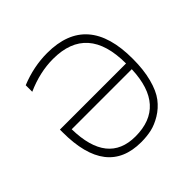

<svg xmlns="http://www.w3.org/2000/svg" viewBox="-146 -666 810 810"><g transform="rotate(-45 259.0 -261.5)"><path d="M445.3 -234.4H86.9Q90.8 -22.5 255.9 -22.5Q437.5 -22.5 445.3 -234.4ZM81.1 -463.9V-502.9Q160.2 -535.2 241.2 -535.2Q480.5 -535.2 479.5 -261.7Q479.5 -197.3 466.3 -147Q453.1 -96.7 430.7 -67.4Q408.2 -38.1 377.4 -19.5Q346.7 -1 317.9 5.4Q289.1 11.7 255.9 11.7Q50.8 11.7 50.8 -252V-268.6H445.3Q445.3 -500 241.2 -500Q162.1 -500 81.1 -463.9Z"/></g></svg>

Font: Gen Shin Gothic ExtraLight
Style: Regular
Weight: 100
Designer: [Source Han Sans]
Ryoko NISHIZUKA  (kana & ideographs); Paul D. Hunt (Latin, Greek & Cyrillic); Wenlong ZHANG  (bopomofo
Version: Version 1.002.20150607